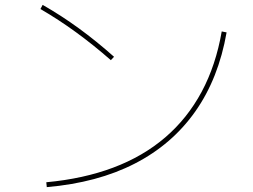

<svg xmlns="http://www.w3.org/2000/svg" viewBox="-20 -754 1040 788"><path d="M170 -6Q322 -20 444.5 -66Q567 -112 658 -190Q749 -268 807.5 -377Q866 -486 890 -625L910 -621Q877 -432 781.5 -296.5Q686 -161 533 -82.5Q380 -4 172 14ZM435 -507Q363 -570 291.5 -622Q220 -674 146 -717L155 -734Q232 -690 304 -637.5Q376 -585 448 -521Z"/></svg>

Font: M PLUS 2 Thin
Style: Regular
Weight: 100
Designer: Coji Morishita
Foundry: UNDERFOREST DESIGN
Version: Version 1.001